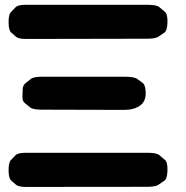

<svg xmlns="http://www.w3.org/2000/svg" viewBox="-20 -755 760 785"><path d="M15.1 -56.6Q15.6 -25.9 25.6 -17.1Q35.6 -8.3 45.7 0.5Q55.7 9.3 88.4 9.3L579.1 8.8Q615.7 8.8 627.7 0.5Q639.6 -7.8 651.6 -15.9Q663.6 -23.9 664.6 -56.2Q666 -91.3 654.5 -101.1Q643.1 -110.8 631.6 -120.6Q620.1 -130.4 582 -130.4H86.4Q53.2 -130.4 43.7 -120.4Q34.2 -110.4 24.4 -100.3Q14.6 -90.3 15.1 -56.6ZM154.8 -441.4Q117.7 -441.4 106.7 -432.6Q95.7 -423.8 84.5 -415Q73.2 -406.2 72.8 -390.1Q72.3 -374 71.8 -357.7Q71.3 -341.3 82.3 -332.8Q93.3 -324.2 104 -315.4Q114.7 -306.6 151.4 -306.6L487.3 -305.7Q528.3 -305.7 553.2 -323.7Q576.2 -340.8 575.7 -375Q575.2 -407.2 563.5 -415.8Q551.8 -424.3 540 -432.9Q528.3 -441.4 485.8 -441.4ZM15.1 -661.6Q15.6 -630.9 25.6 -622.1Q35.6 -613.3 45.7 -604.5Q55.7 -595.7 88.4 -595.7L579.1 -596.7Q615.7 -596.7 627.7 -605Q639.6 -613.3 651.6 -621.3Q663.6 -629.4 664.6 -661.6Q666 -696.8 654.5 -706.5Q643.1 -716.3 631.6 -725.8Q620.1 -735.4 582 -735.4H86.4Q53.2 -735.4 43.7 -725.3Q34.2 -715.3 24.4 -705.3Q14.6 -695.3 15.1 -661.6Z"/></svg>

Font: Comic Relief
Style: Bold
Weight: 700
Designer: Jeff Davis
Foundry: Loudifier
Version: Version 1.200; ttfautohint (v1.8.4.7-5d5b)